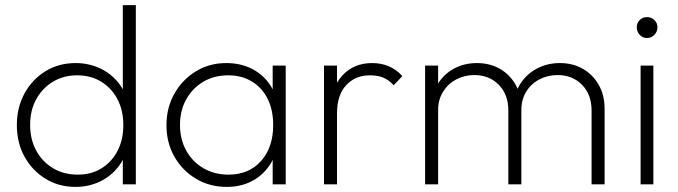

<svg xmlns="http://www.w3.org/2000/svg" viewBox="-20 -722 2656 752"><path d="M276 10Q210 10 158 -22Q106 -54 76 -108.5Q46 -163 46 -232Q46 -301 76 -356Q106 -411 158 -443Q210 -475 276 -475Q327 -475 370.5 -455Q414 -435 444 -397.5Q474 -360 482 -309V-157Q473 -107 444 -69.5Q415 -32 371.5 -11Q328 10 276 10ZM285 -38Q338 -38 378 -63Q418 -88 440.5 -131.5Q463 -175 463 -232Q463 -290 440 -333.5Q417 -377 376.5 -402Q336 -427 282 -427Q229 -427 187.5 -402Q146 -377 122 -333.5Q98 -290 98 -233Q98 -176 122 -132Q146 -88 188 -63Q230 -38 285 -38ZM512 0H461V-125L473 -239L461 -352V-702H512Z M868 10Q801 10 747.5 -22Q694 -54 663 -108.5Q632 -163 632 -232Q632 -300 663 -355Q694 -410 747 -442.5Q800 -475 866 -475Q920 -475 962.5 -454.5Q1005 -434 1032.5 -397Q1060 -360 1068 -309V-157Q1059 -106 1031.5 -68.5Q1004 -31 962.5 -10.5Q921 10 868 10ZM875 -38Q955 -38 1002.5 -91.5Q1050 -145 1050 -232Q1050 -291 1028.5 -334.5Q1007 -378 967 -402.5Q927 -427 874 -427Q819 -427 776.5 -402Q734 -377 709.5 -333Q685 -289 685 -233Q685 -176 709.5 -132Q734 -88 777 -63Q820 -38 875 -38ZM1048 0V-125L1059 -239L1048 -352V-465H1099V0Z M1249 0V-465H1300V0ZM1300 -278 1275 -287Q1275 -376 1320 -425.5Q1365 -475 1438 -475Q1472 -475 1501.5 -463Q1531 -451 1556 -424L1522 -388Q1503 -409 1481 -418Q1459 -427 1429 -427Q1372 -427 1336 -388.5Q1300 -350 1300 -278Z M1645 0V-465H1696V0ZM1971 0V-289Q1971 -352 1933.5 -390Q1896 -428 1838 -428Q1799 -428 1767 -411Q1735 -394 1715.5 -363Q1696 -332 1696 -291L1670 -297Q1670 -351 1693.5 -391Q1717 -431 1757.5 -453Q1798 -475 1848 -475Q1898 -475 1937 -453Q1976 -431 1999 -391Q2022 -351 2022 -297V0ZM2297 0V-289Q2297 -352 2259.5 -390Q2222 -428 2164 -428Q2125 -428 2092.5 -411Q2060 -394 2041 -363Q2022 -332 2022 -291L1991 -297Q1992 -352 2016.5 -391.5Q2041 -431 2082 -453Q2123 -475 2173 -475Q2223 -475 2262 -453Q2301 -431 2324.5 -390.5Q2348 -350 2348 -296V0Z M2489 0V-465H2539V0ZM2514 -573Q2497 -573 2485.5 -585.5Q2474 -598 2474 -615Q2474 -632 2485.5 -643.5Q2497 -655 2514 -655Q2531 -655 2543 -643.5Q2555 -632 2555 -615Q2555 -598 2543 -585.5Q2531 -573 2514 -573Z"/></svg>

Font: Outfit Thin ExtraLight
Style: Regular
Weight: 250
Version: Version 1.100;gftools[0.9.27]